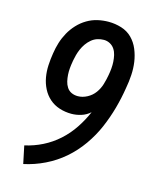

<svg xmlns="http://www.w3.org/2000/svg" viewBox="-113 -819 726 904"><g transform="rotate(15 250.0 -367.5)"><path d="M88 8 70 -78Q115 -88 156 -108.5Q197 -129 231.5 -160Q266 -191 292 -230Q318 -269 336 -311Q317 -294 293 -286.5Q269 -279 245 -279Q215 -279 187 -288Q159 -297 138 -315.5Q117 -334 104 -359.5Q91 -385 86 -413.5Q81 -442 82.5 -472Q84 -502 89 -532Q93 -559 101 -585Q109 -611 122.5 -635.5Q136 -660 155.5 -681Q175 -702 199.5 -716.5Q224 -731 250.5 -737Q277 -743 304 -743Q336 -743 366.5 -733.5Q397 -724 418.5 -702.5Q440 -681 452 -652Q464 -623 468.5 -592Q473 -561 471 -528Q469 -495 463 -463Q455 -412 441 -361.5Q427 -311 406 -262Q385 -213 353 -167.5Q321 -122 280 -86.5Q239 -51 189.5 -27Q140 -3 88 8ZM253 -367Q276 -367 298.5 -379Q321 -391 335.5 -411Q350 -431 357 -454.5Q364 -478 368 -501Q371 -517 372.5 -534Q374 -551 373 -567Q372 -583 368.5 -598.5Q365 -614 356.5 -627Q348 -640 334 -647.5Q320 -655 304 -655Q288 -655 272.5 -650Q257 -645 244 -634Q231 -623 221.5 -609.5Q212 -596 205.5 -581Q199 -566 195 -551Q191 -536 188 -520Q188 -519 188 -519Q188 -519 188 -518Q185 -502 183.5 -485.5Q182 -469 183 -453Q184 -437 187.5 -421.5Q191 -406 199.5 -393Q208 -380 222 -373.5Q236 -367 253 -367Z"/></g></svg>

Font: Iosevka Curly Slab SmBdObl
Style: Regular
Weight: 600
Italic angle: -9°
Monospace: yes
Designer: Belleve Invis
Foundry: Belleve Invis
Version: Version 11.0.0; ttfautohint (v1.8.3)